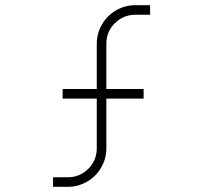

<svg xmlns="http://www.w3.org/2000/svg" viewBox="-20 -719 780 742"><path d="M391 -550V-375H535V-338H391V-146Q391 -106 371 -71.5Q351 -37 316.5 -17Q282 3 242 3H185V-34H242Q289 -34 321.5 -67Q354 -100 354 -146V-338H222V-375H354V-550Q354 -590 374 -624.5Q394 -659 428.5 -679Q463 -699 503 -699H560V-662H503Q457 -662 424 -629.5Q391 -597 391 -550Z"/></svg>

Font: Major Mono Display
Style: Regular
Weight: 400
Designer: Emre Parlak
Foundry: Emre Parlak
Version: Version 2.000; ttfautohint (v1.8) -l 8 -r 50 -G 200 -x 14 -D